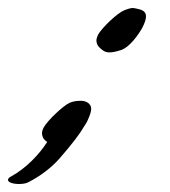

<svg xmlns="http://www.w3.org/2000/svg" viewBox="-220 -350 424 480"><path d="M136 -281C142 -293 145 -302 145 -309C145 -322 135 -326 119 -329C117 -329 115 -330 112 -330C107 -330 100 -328 90 -324C73 -317 35 -281 25 -263C23 -258 21 -253 21 -249C21 -242 24 -235 30 -230C36 -225 41 -219 54 -219C61 -219 71 -221 83 -225C104 -232 126 -263 136 -281ZM-1 -49C5 -62 8 -71 8 -78C8 -91 -5 -98 -17 -98C-29 -98 -36 -97 -46 -93C-63 -85 -101 -49 -111 -31C-113 -27 -115 -22 -115 -17C-115 -10 -112 -3 -107 1L-102 5C-122 36 -154 70 -192 91C-198 94 -200 97 -200 100C-200 106 -187 110 -173 110C-164 110 -155 109 -148 105C-121 91 -93 71 -71 46C-38 8 -20 -16 -11 -32C-7 -38 -3 -44 -1 -49Z"/></svg>

Font: Oregano
Style: Italic
Weight: 400
Italic angle: -12°
Designer: Astigmatic (AOETI)
Foundry: Astigmatic (AOETI)
Version: Version 1.000